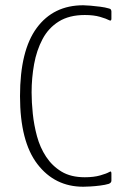

<svg xmlns="http://www.w3.org/2000/svg" viewBox="-20 -700 480 729"><path d="M403 -14Q403 -6 393 -2Q380 2 360.5 4.5Q341 7 323.5 8Q306 9 296 9Q188 9 122 -77Q56 -163 56 -335Q56 -508 119.5 -594Q183 -680 296 -680Q306 -680 323.5 -678.5Q341 -677 360.5 -674.5Q380 -672 393 -668Q399 -667 401 -663.5Q403 -660 403 -657V-629Q403 -619 395 -623Q384 -629 360 -636Q336 -643 302 -643Q243 -643 203.5 -618.5Q164 -594 141.5 -551.5Q119 -509 109.5 -456.5Q100 -404 100 -349Q100 -312 104.5 -268.5Q109 -225 120.5 -182.5Q132 -140 155 -105Q178 -70 213.5 -48.5Q249 -27 302 -27Q336 -27 360.5 -34Q385 -41 395 -47Q400 -50 401.5 -48Q403 -46 403 -41Z"/></svg>

Font: Glory ExtraLight
Style: Regular
Weight: 250
Version: Version 1.011